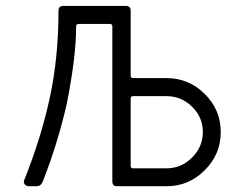

<svg xmlns="http://www.w3.org/2000/svg" viewBox="-20 -645 846 665"><path d="M432.6 -607.9V-382.8Q432.6 -374.5 440.9 -374.5H557.1Q633.8 -374.5 689.2 -319.6Q744.6 -264.6 744.6 -187.7Q744.6 -110.8 689.2 -55.4Q633.8 0 557.1 0H385.7Q369.1 0 369.1 -16.6V-553.7Q369.1 -562 360.8 -562H252Q243.7 -562 243.7 -553.7Q243.7 -448.7 211.4 -286.1Q179.2 -145 127.4 -14.6Q121.1 0 106.9 0H80.1Q70.8 0 65.4 -6.8Q60.1 -13.7 64.5 -22.9Q122.6 -168 152.6 -307.1Q182.6 -446.3 182.6 -607.9Q182.6 -624.5 199.2 -624.5H416Q432.6 -624.5 432.6 -607.9ZM432.6 -303.7V-70.3Q432.6 -62 440.9 -62H557.1Q607.9 -62 645.3 -99.4Q682.6 -136.7 682.6 -187.7Q682.6 -238.8 645.3 -275.4Q607.9 -312 557.1 -312H440.9Q432.6 -312 432.6 -303.7Z"/></svg>

Font: GOSTRUS
Style: type_B
Weight: 400
Designer: Юрий и Татьяна Кривогуз
Version: Version 02.00